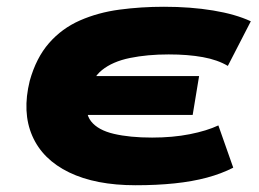

<svg xmlns="http://www.w3.org/2000/svg" viewBox="-20 -537 765 568"><path d="M381 11Q263 11 184.5 -27Q106 -65 75.5 -135Q45 -205 68 -298Q87 -366 125 -409.5Q163 -453 216.5 -476.5Q270 -500 333.5 -508.5Q397 -517 465 -517Q544 -517 610.5 -506Q677 -495 722 -474L654 -342Q624 -360 580 -368Q536 -376 479 -376Q416 -376 364.5 -365.5Q313 -355 281.5 -329.5Q250 -304 245 -260L220 -312H569L550 -197H201L240 -250Q229 -204 249.5 -178Q270 -152 317 -141Q364 -130 430 -130Q491 -130 541.5 -140Q592 -150 626 -166L670 -41Q635 -23 592 -11.5Q549 0 496.5 5.5Q444 11 381 11Z"/></svg>

Font: Nunito Sans 7pt Expanded Black
Style: Italic
Weight: 900
Width: 7
Italic angle: -9°
Designer: Vernon Adams
Foundry: Vernon Adams
Version: Version 3.101;gftools[0.9.27]